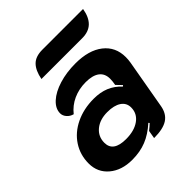

<svg xmlns="http://www.w3.org/2000/svg" viewBox="-188 -788 917 917"><g transform="rotate(-45 270.5 -329.0)"><path d="M18 -126Q18 -184 48 -230Q78 -276 132 -302Q186 -328 254 -328Q298 -328 332 -314Q366 -300 394 -270L399 -275Q396 -279 373 -302L376 -322Q377 -328 377 -340Q377 -375 353 -393Q329 -411 283 -411Q237 -411 198.5 -393.5Q160 -376 134 -343Q115 -348 103 -362Q91 -376 91 -392Q91 -424 120.5 -451Q150 -478 200.5 -493.5Q251 -509 311 -509Q401 -509 452 -469Q503 -429 503 -360Q503 -343 500 -325L456 -75Q448 -31 417 -11Q386 9 325 9L332 -32Q351 -47 361 -57L357 -62Q316 -25 273.5 -8Q231 9 178 9Q107 9 62.5 -28.5Q18 -66 18 -126ZM351 -172Q351 -203 325.5 -220Q300 -237 255 -237Q204 -237 172.5 -211Q141 -185 141 -143Q141 -82 227 -82Q283 -82 317 -106.5Q351 -131 351 -172ZM246 -667H521Q513 -619 488 -595Q463 -571 419 -571H144Q153 -619 176.5 -643Q200 -667 246 -667Z"/></g></svg>

Font: K2D
Style: Bold Italic
Weight: 700
Italic angle: -10°
Designer: Katatrad Aksorn Co.,Ltd.
Foundry: Cadson Demak Co.,Ltd.
Version: Version 1.000; ttfautohint (v1.6)